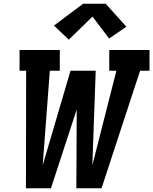

<svg xmlns="http://www.w3.org/2000/svg" viewBox="-20 -1001 815 1021"><path d="M118 0 119 -625H84V-735H298V-625H245L207 -122L355 -625H489L471 -122L599 -625H561V-735H775V-625H725L520 0H386L388 -419L251 0ZM346 -790 267 -865 422 -981H542L652 -859L560 -796L472 -913Z"/></svg>

Font: Iosevka Etoile XBdObl
Style: Regular
Weight: 800
Italic angle: -9°
Designer: Belleve Invis
Foundry: Belleve Invis
Version: Version 15.5.2; ttfautohint (v1.8.4)